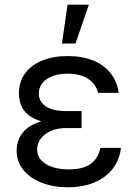

<svg xmlns="http://www.w3.org/2000/svg" viewBox="-20 -793 584 823"><path d="M255.9 -284.2H329.6V-244.1H264.2Q225.6 -244.1 197.8 -231.7Q169.9 -219.2 154.5 -198.5Q139.2 -177.7 139.2 -151.9Q139.2 -113.3 176.5 -90.1Q213.9 -66.9 275.4 -66.9Q335 -66.9 367.4 -89.6Q399.9 -112.3 410.6 -159.2H498.5Q494.1 -120.6 476.3 -89.4Q458.5 -58.1 429 -35.9Q399.4 -13.7 359.6 -2Q319.8 9.8 271.5 9.8Q208.5 9.8 158.4 -9.8Q108.4 -29.3 79.8 -64.9Q51.3 -100.6 51.3 -147.9Q51.3 -169.4 59.6 -193.1Q67.9 -216.8 89.6 -237.5Q111.3 -258.3 151.9 -271.2Q192.4 -284.2 255.9 -284.2ZM329.6 -261.2H255.9Q193.8 -261.2 155.3 -273.4Q116.7 -285.6 96.2 -304.9Q75.7 -324.2 68.4 -347.4Q61 -370.6 61 -392.1Q61 -442.4 87.4 -478.3Q113.8 -514.2 160.6 -533.4Q207.5 -552.7 270 -552.7Q332 -552.7 378.7 -533.9Q425.3 -515.1 453.6 -479.7Q481.9 -444.3 488.8 -395H400.4Q391.6 -432.1 358.2 -454.6Q324.7 -477.1 270 -477.1Q213.9 -477.1 180.2 -453.6Q146.5 -430.2 146.5 -392.1Q146.5 -357.9 175.8 -337.4Q205.1 -316.9 264.2 -316.9H329.6ZM245.6 -606.4 269.5 -772.9H360.8L303.7 -606.4Z"/></svg>

Font: Sahel VF Regular
Style: Regular
Weight: 400
Foundry: Saber Rastikerdar (saber.rastikerdar@gmail.com)
Version: Version 3.4.0